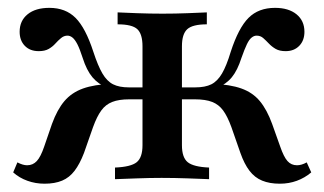

<svg xmlns="http://www.w3.org/2000/svg" viewBox="-20 -447 809 479"><path d="M678.2 11.3Q652.4 11.3 633.9 3.6Q615.3 -4 602.4 -21Q589.5 -37.9 579.8 -65.3L557.3 -129.8Q547.6 -156.5 536.7 -171.4Q525.8 -186.3 509.3 -192.7Q492.7 -199.2 466.1 -199.2H414.5V-229H466.9Q491.9 -229 507.3 -236.7Q522.6 -244.4 533.9 -263.7Q545.2 -283.1 555.6 -317.7Q575 -377.4 600 -402.4Q625 -427.4 666.1 -427.4Q700 -427.4 719.8 -411.3Q739.5 -395.2 739.5 -367.7Q739.5 -346 726.6 -332.7Q713.7 -319.4 692.7 -319.4Q677.4 -319.4 667.7 -325Q658.1 -330.6 650.8 -338.3Q643.5 -346 636.7 -352Q629.8 -358.1 620.2 -358.1Q613.7 -358.1 607.7 -353.2Q601.6 -348.4 596 -336.7Q590.3 -325 582.3 -302.4Q572.6 -271.8 558.5 -254.4Q544.4 -237.1 521 -227.4L510.5 -237.9Q554 -236.3 582.3 -226.2Q610.5 -216.1 628.2 -194.8Q646 -173.4 658.9 -137.9L679 -81.5Q687.9 -55.6 697.2 -45.2Q706.5 -34.7 721 -34.7Q732.3 -34.7 745.2 -41.9L756.5 -16.9Q740.3 -3.2 720.6 4Q700.8 11.3 678.2 11.3ZM91.1 11.3Q68.5 11.3 48.4 4Q28.2 -3.2 12.9 -16.9L23.4 -41.9Q37.1 -34.7 47.6 -34.7Q62.1 -34.7 71.8 -45.2Q81.5 -55.6 90.3 -81.5L109.7 -137.9Q122.6 -173.4 140.7 -194.8Q158.9 -216.1 187.1 -226.2Q215.3 -236.3 258.9 -237.9L248.4 -227.4Q225 -237.1 210.5 -254.4Q196 -271.8 186.3 -302.4Q179 -325 173 -336.7Q166.9 -348.4 160.9 -353.2Q154.8 -358.1 148.4 -358.1Q139.5 -358.1 132.3 -352Q125 -346 118.1 -338.3Q111.3 -330.6 101.6 -325Q91.9 -319.4 76.6 -319.4Q54.8 -319.4 41.9 -332.7Q29 -346 29 -367.7Q29 -395.2 48.8 -411.3Q68.5 -427.4 103.2 -427.4Q143.5 -427.4 168.5 -402.4Q193.5 -377.4 212.9 -317.7Q224.2 -283.1 235.5 -263.7Q246.8 -244.4 262.1 -236.7Q277.4 -229 301.6 -229H354.8V-199.2H302.4Q276.6 -199.2 260.1 -192.7Q243.5 -186.3 232.7 -171.4Q221.8 -156.5 212.1 -129.8L189.5 -65.3Q179 -37.9 166.1 -21Q153.2 -4 135.1 3.6Q116.9 11.3 91.1 11.3ZM266.9 0V-29Q306.5 -30.6 321 -42.3Q335.5 -54 335.5 -84.7V-331.5Q335.5 -362.1 322.6 -374.2Q309.7 -386.3 273.4 -386.3V-416.1Q289.5 -415.3 321.8 -414.1Q354 -412.9 385.5 -412.9Q417.7 -412.9 448 -414.1Q478.2 -415.3 496 -416.1V-386.3Q460.5 -386.3 447.2 -374.2Q433.9 -362.1 433.9 -331.5V-84.7Q433.9 -54 448.4 -42.3Q462.9 -30.6 501.6 -29V0Q481.5 -0.8 448.4 -2Q415.3 -3.2 383.1 -3.2Q354 -3.2 321.8 -2Q289.5 -0.8 266.9 0Z"/></svg>

Font: Playfair 5pt SemiExpanded Light SemiBold
Style: Regular
Weight: 600
Version: Version 2.001;gftools[0.9.30]